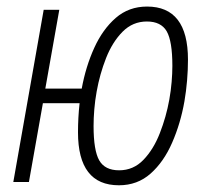

<svg xmlns="http://www.w3.org/2000/svg" viewBox="-20 -547 626 577"><path d="M337.4 9.8Q214.4 9.8 214.4 -149.4Q214.4 -193.8 219.2 -236.8H108.9L66.9 0H20L111.3 -517.6H158.2L116.2 -280.8H225.6Q237.8 -347.2 263.2 -403.1Q288.6 -459 327.9 -493.2Q367.2 -527.3 421.9 -527.3Q544.9 -527.3 544.9 -367.7Q544.9 -336.9 542.2 -305.2Q539.6 -273.4 534.2 -242.2Q522.5 -175.8 497.3 -118.2Q472.2 -60.5 432.6 -25.4Q393.1 9.8 337.4 9.8ZM337.9 -35.2Q380.9 -35.2 411.1 -66.7Q441.4 -98.1 460.4 -147Q479.5 -195.8 488.8 -247.6Q493.7 -274.9 495.8 -300.8Q498 -326.7 498 -349.1Q498 -423.3 481 -452.9Q463.9 -482.4 421.4 -482.4Q378.9 -482.4 348.4 -451.7Q317.9 -420.9 298.8 -372.6Q279.8 -324.2 270.5 -272Q265.6 -245.1 263.4 -218.5Q261.2 -191.9 261.2 -168.5Q261.2 -94.7 278.3 -64.9Q295.4 -35.2 337.9 -35.2Z"/></svg>

Font: Cascadia Mono ExtraLight
Style: Italic
Weight: 200
Italic angle: -10°
Monospace: yes
Designer: Aaron Bell
Foundry: Saja Typeworks
Version: Version 2404.023; ttfautohint (v1.8.4)